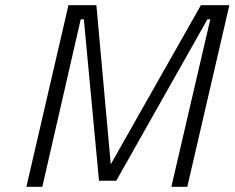

<svg xmlns="http://www.w3.org/2000/svg" viewBox="-20 -715 898 735"><path d="M242 -695H349L404 -86L749 -695H858L697 0H636L785 -641H774L425 -23H359L301 -641H289L142 0H81Z"/></svg>

Font: Cairo Light
Style: Italic
Weight: 300
Italic angle: -13°
Designer: Mohamed Gaber, Accademia di Belle Arti di Urbino and others
Foundry: Kief Type Foundry, Accademia di Belle Arti di Urbino and others
Version: Version 3.011